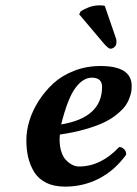

<svg xmlns="http://www.w3.org/2000/svg" viewBox="-20 -692 515 722"><path d="M363.8 -365.2Q363.8 -399.9 325.2 -399.9Q292 -399.9 263.2 -360.8Q234.4 -321.8 210 -224.1Q363.8 -249.5 363.8 -365.2ZM475.1 -369.1Q475.1 -358.4 473.9 -349.1Q472.7 -339.8 466.8 -323.5Q460.9 -307.1 450.7 -293.2Q440.4 -279.3 420.2 -262.5Q399.9 -245.6 372.3 -232.2Q344.7 -218.8 301.8 -206.3Q258.8 -193.8 205.1 -186Q202.1 -153.3 208.7 -128.4Q215.3 -103.5 227.5 -90.8Q239.7 -78.1 252.2 -72Q264.6 -65.9 276.9 -65.9Q359.4 -65.9 428.2 -139.2Q439 -139.2 447.3 -130.4Q455.6 -121.6 454.1 -109.9Q411.6 -51.3 352.8 -20.8Q293.9 9.8 225.1 9.8Q183.1 9.8 153.6 -4.9Q124 -19.5 108.4 -45.4Q92.8 -71.3 85.9 -100.6Q79.1 -129.9 79.1 -165Q79.1 -199.7 90.3 -237.3Q101.6 -274.9 125 -311.8Q148.4 -348.6 180.4 -378.2Q212.4 -407.7 258.8 -425.8Q305.2 -443.8 357.9 -443.8Q475.1 -443.8 475.1 -369.1ZM374 -669.9 415 -550.8Q418 -544.9 418 -536.1Q418 -534.2 417.5 -530.8Q417 -527.3 417 -525.9Q415.5 -519 408.9 -513.9Q402.3 -508.8 395 -508.8Q387.7 -508.8 370.1 -528.8L277.8 -638.2L283.2 -648.9Q293 -656.2 312.7 -664.1Q332.5 -671.9 355 -671.9Q368.2 -671.9 374 -669.9Z"/></svg>

Font: Linux Libertine G
Style: Semibold Italic
Weight: 600
Italic angle: -11.5°
Designer: Philipp H. Poll
Foundry: Philipp H. Poll
Version: Version 5.1.1